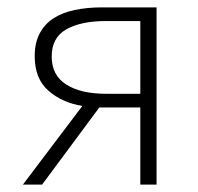

<svg xmlns="http://www.w3.org/2000/svg" viewBox="-20 -500 537 520"><path d="M360 0V-209H250H249L94 0H42L203 -213Q148 -222 111 -254.5Q74 -287 74 -348Q74 -384 87.5 -409.5Q101 -435 125 -450.5Q149 -466 182.5 -473Q216 -480 256 -480H404V0ZM267 -246H360V-443H267Q199 -443 159.5 -420.5Q120 -398 120 -347Q120 -296 159.5 -271Q199 -246 267 -246Z"/></svg>

Font: hySource Sans Pro Light
Style: Regular
Weight: 300
Designer: Paul D. Hunt
Foundry: Adobe Systems Incorporated
Version: Version 2.021;PS 2.000;hotconv 1.0.86;makeotf.lib2.5.63406